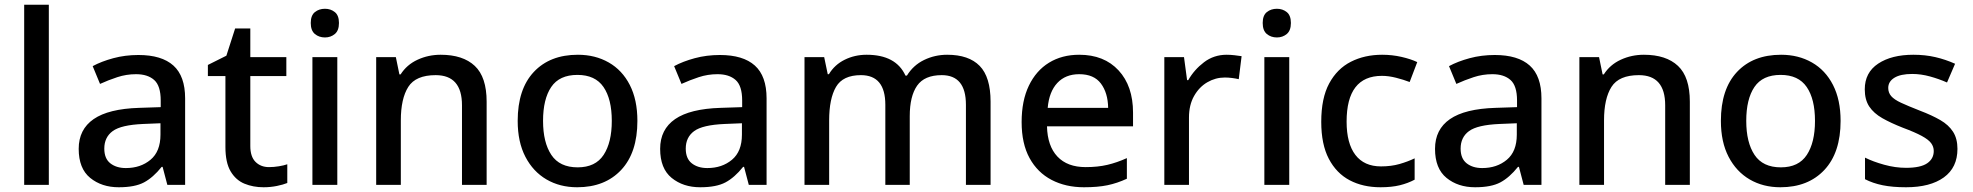

<svg xmlns="http://www.w3.org/2000/svg" viewBox="-20 -780 8322 810"><path d="M186 0H82V-760H186Z M564 -548Q662 -548 711.5 -503.5Q761 -459 761 -365V0H686L666 -76H662Q626 -31 587.5 -10.5Q549 10 481 10Q409 10 360.5 -29.5Q312 -69 312 -152Q312 -234 375 -277.5Q438 -321 567 -325L658 -328V-356Q658 -418 630.5 -442.5Q603 -467 554 -467Q513 -467 475 -454.5Q437 -442 402 -426L371 -501Q408 -521 458 -534.5Q508 -548 564 -548ZM584 -257Q491 -253 455.5 -227Q420 -201 420 -153Q420 -111 445.5 -91Q471 -71 511 -71Q573 -71 615 -106Q657 -141 657 -212V-260Z M1115 -75Q1135 -75 1156.5 -78.5Q1178 -82 1192 -87V-8Q1175 -1 1148 4.5Q1121 10 1092 10Q1048 10 1011.5 -5Q975 -20 953 -57Q931 -94 931 -160V-459H857V-506L935 -545L972 -660H1036V-539H1188V-459H1036V-164Q1036 -119 1058 -97Q1080 -75 1115 -75Z M1351 -743Q1375 -743 1392.5 -729Q1410 -715 1410 -683Q1410 -651 1392.5 -636.5Q1375 -622 1351 -622Q1326 -622 1308.5 -636.5Q1291 -651 1291 -683Q1291 -715 1308.5 -729Q1326 -743 1351 -743ZM1403 -539V0H1298V-539Z M1839 -549Q1933 -549 1983 -502Q2033 -455 2033 -351V0H1929V-336Q1929 -463 1818 -463Q1734 -463 1702.5 -413.5Q1671 -364 1671 -272V0H1567V-539H1650L1665 -466H1670Q1696 -507 1741.5 -528Q1787 -549 1839 -549Z M2669 -270Q2669 -136 2600.5 -63Q2532 10 2415 10Q2342 10 2285.5 -23Q2229 -56 2196.5 -118.5Q2164 -181 2164 -270Q2164 -404 2232 -476.5Q2300 -549 2418 -549Q2491 -549 2548 -516.5Q2605 -484 2637 -421.5Q2669 -359 2669 -270ZM2271 -270Q2271 -179 2306 -126.5Q2341 -74 2417 -74Q2492 -74 2526.5 -126.5Q2561 -179 2561 -270Q2561 -362 2526 -413Q2491 -464 2416 -464Q2340 -464 2305.5 -413Q2271 -362 2271 -270Z M3017 -548Q3115 -548 3164.5 -503.5Q3214 -459 3214 -365V0H3139L3119 -76H3115Q3079 -31 3040.5 -10.5Q3002 10 2934 10Q2862 10 2813.5 -29.5Q2765 -69 2765 -152Q2765 -234 2828 -277.5Q2891 -321 3020 -325L3111 -328V-356Q3111 -418 3083.5 -442.5Q3056 -467 3007 -467Q2966 -467 2928 -454.5Q2890 -442 2855 -426L2824 -501Q2861 -521 2911 -534.5Q2961 -548 3017 -548ZM3037 -257Q2944 -253 2908.5 -227Q2873 -201 2873 -153Q2873 -111 2898.5 -91Q2924 -71 2964 -71Q3026 -71 3068 -106Q3110 -141 3110 -212V-260Z M3976 -549Q4067 -549 4113 -502Q4159 -455 4159 -351V0H4055V-338Q4055 -463 3953 -463Q3880 -463 3849 -418.5Q3818 -374 3818 -290V0H3715V-338Q3715 -463 3612 -463Q3536 -463 3507 -413.5Q3478 -364 3478 -272V0H3374V-539H3457L3472 -467H3477Q3501 -507 3543.5 -528Q3586 -549 3636 -549Q3760 -549 3800 -461H3806Q3833 -505 3878.5 -527Q3924 -549 3976 -549Z M4533 -549Q4638 -549 4699 -483Q4760 -417 4760 -305V-247H4397Q4399 -164 4441 -119.5Q4483 -75 4560 -75Q4611 -75 4651.5 -84.5Q4692 -94 4734 -113V-26Q4693 -7 4652 1.5Q4611 10 4553 10Q4476 10 4416.5 -21Q4357 -52 4323.5 -113Q4290 -174 4290 -265Q4290 -355 4320.5 -418.5Q4351 -482 4405.5 -515.5Q4460 -549 4533 -549ZM4533 -467Q4475 -467 4440.5 -430Q4406 -393 4400 -325H4655Q4654 -388 4624.5 -427.5Q4595 -467 4533 -467Z M5155 -549Q5171 -549 5188 -547Q5205 -545 5218 -543L5206 -446Q5193 -449 5177.5 -451Q5162 -453 5147 -453Q5108 -453 5073.5 -433Q5039 -413 5017.5 -375Q4996 -337 4996 -284V0H4892V-539H4975L4988 -442H4993Q5018 -486 5059.5 -517.5Q5101 -549 5155 -549Z M5367 -743Q5391 -743 5408.5 -729Q5426 -715 5426 -683Q5426 -651 5408.5 -636.5Q5391 -622 5367 -622Q5342 -622 5324.5 -636.5Q5307 -651 5307 -683Q5307 -715 5324.5 -729Q5342 -743 5367 -743ZM5419 -539V0H5314V-539Z M5804 10Q5730 10 5674 -19.5Q5618 -49 5586 -110Q5554 -171 5554 -266Q5554 -366 5587.5 -428Q5621 -490 5679 -519.5Q5737 -549 5811 -549Q5853 -549 5892.5 -540Q5932 -531 5959 -518L5927 -434Q5901 -444 5869.5 -452Q5838 -460 5810 -460Q5661 -460 5661 -267Q5661 -175 5698 -126.5Q5735 -78 5806 -78Q5849 -78 5884 -88Q5919 -98 5948 -112V-22Q5920 -7 5885.5 1.5Q5851 10 5804 10Z M6286 -548Q6384 -548 6433.5 -503.5Q6483 -459 6483 -365V0H6408L6388 -76H6384Q6348 -31 6309.5 -10.5Q6271 10 6203 10Q6131 10 6082.5 -29.5Q6034 -69 6034 -152Q6034 -234 6097 -277.5Q6160 -321 6289 -325L6380 -328V-356Q6380 -418 6352.5 -442.5Q6325 -467 6276 -467Q6235 -467 6197 -454.5Q6159 -442 6124 -426L6093 -501Q6130 -521 6180 -534.5Q6230 -548 6286 -548ZM6306 -257Q6213 -253 6177.5 -227Q6142 -201 6142 -153Q6142 -111 6167.5 -91Q6193 -71 6233 -71Q6295 -71 6337 -106Q6379 -141 6379 -212V-260Z M6915 -549Q7009 -549 7059 -502Q7109 -455 7109 -351V0H7005V-336Q7005 -463 6894 -463Q6810 -463 6778.5 -413.5Q6747 -364 6747 -272V0H6643V-539H6726L6741 -466H6746Q6772 -507 6817.5 -528Q6863 -549 6915 -549Z M7745 -270Q7745 -136 7676.5 -63Q7608 10 7491 10Q7418 10 7361.5 -23Q7305 -56 7272.5 -118.5Q7240 -181 7240 -270Q7240 -404 7308 -476.5Q7376 -549 7494 -549Q7567 -549 7624 -516.5Q7681 -484 7713 -421.5Q7745 -359 7745 -270ZM7347 -270Q7347 -179 7382 -126.5Q7417 -74 7493 -74Q7568 -74 7602.5 -126.5Q7637 -179 7637 -270Q7637 -362 7602 -413Q7567 -464 7492 -464Q7416 -464 7381.5 -413Q7347 -362 7347 -270Z M8238 -152Q8238 -73 8180.5 -31.5Q8123 10 8021 10Q7964 10 7922.5 1.5Q7881 -7 7848 -24V-115Q7882 -98 7929 -85Q7976 -72 8021 -72Q8082 -72 8110 -91Q8138 -110 8138 -143Q8138 -161 8127 -176Q8116 -191 8087.5 -206.5Q8059 -222 8008 -241Q7957 -261 7921 -281.5Q7885 -302 7866 -330.5Q7847 -359 7847 -403Q7847 -474 7903.5 -511.5Q7960 -549 8052 -549Q8102 -549 8145 -539Q8188 -529 8228 -511L8194 -432Q8160 -447 8122 -457.5Q8084 -468 8047 -468Q7998 -468 7972 -452Q7946 -436 7946 -409Q7946 -389 7958.5 -374.5Q7971 -360 8000 -346.5Q8029 -333 8080 -313Q8130 -294 8165.5 -273.5Q8201 -253 8219.5 -224Q8238 -195 8238 -152Z"/></svg>

Font: Noto Sans Syriac Medium
Style: Regular
Weight: 500
Designer: Patrick Giasson and the Monotype Design Team
Foundry: Monotype Imaging Inc.
Version: Version 3.000; ttfautohint (v1.8.4.7-5d5b)